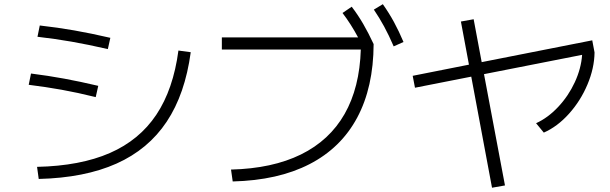

<svg xmlns="http://www.w3.org/2000/svg" viewBox="-20 -838 2852 898"><path d="M814.5 -601.6 872.1 -593.8Q845.7 -397.9 759.5 -268.6Q673.3 -139.2 524.7 -72.8Q376 -6.3 161.1 -1L153.3 -57.6Q355.5 -62 493.7 -122.3Q631.8 -182.6 711.2 -301.5Q790.5 -420.4 814.5 -601.6ZM114.3 -441.4 125 -494.1Q206.1 -483.9 280.3 -470.2Q354.5 -456.5 439.5 -436.5L427.7 -383.8Q342.8 -404.8 268.3 -418.2Q193.8 -431.6 114.3 -441.4ZM155.3 -666 166 -718.8Q249 -709.5 327.1 -695.8Q405.3 -682.1 496.1 -661.1L484.4 -608.4Q393.1 -629.4 314.9 -643.1Q236.8 -656.7 155.3 -666Z M1667.5 -606.4H1017.6V-663.1H1654.8Q1621.1 -726.1 1582 -777.3L1625 -806.6Q1654.3 -768.1 1678.5 -726.6Q1702.6 -685.1 1727.5 -631.8Q1726.6 -429.7 1650.6 -287.8Q1574.7 -146 1427.7 -70.3Q1280.8 5.4 1068.4 10.7L1060.5 -44.9Q1253.9 -49.8 1387.5 -115.5Q1521 -181.2 1591.6 -304.7Q1662.1 -428.2 1667.5 -606.4ZM1728.5 -793 1770.5 -818.4Q1799.8 -776.9 1822.8 -734.6Q1845.7 -692.4 1867.2 -641.6L1821.3 -621.1Q1798.8 -673.3 1776.6 -714.1Q1754.4 -754.9 1728.5 -793Z M1910.2 -483.4 2173.3 -535.6 2135.7 -737.3 2195.3 -748 2232.9 -547.4 2750 -649.4 2760.7 -592.8Q2759.8 -519 2727.5 -442.6Q2695.3 -366.2 2641.1 -305.9Q2586.9 -245.6 2523.4 -217.8L2487.3 -261.7Q2543 -287.1 2590.8 -338.1Q2638.7 -389.2 2668.5 -453.6Q2698.2 -518.1 2702.6 -581.5L2243.7 -491.2L2341.8 29.3L2281.2 40L2184.1 -479.5L1920.9 -427.7Z"/></svg>

Font: Pretendard Light
Style: Regular
Weight: 300
Designer: Base glyphs from Inter by Rasmus Andersson; Hangeul glyphs from Noto Sans CJK(Source Han Sans) by Jang Soo-young and Kan
Foundry: Kil Hyung-jin
Version: Version 1.309